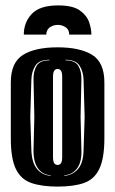

<svg xmlns="http://www.w3.org/2000/svg" viewBox="-20 -678 426 710"><path d="M195 -658Q249 -658 275 -639.5Q301 -621 309.5 -596Q318 -571 318 -550H236Q236 -568 223 -577Q210 -586 194 -586Q178 -586 165 -577.5Q152 -569 151 -550H68Q68 -595 97.5 -626.5Q127 -658 195 -658ZM193 12Q134 12 95.5 -1.5Q57 -15 38.5 -53.5Q20 -92 20 -166V-373Q20 -447 65 -475Q110 -503 193 -503Q276 -503 321 -475Q366 -447 366 -373V-167Q366 -93 347.5 -54Q329 -15 291 -1.5Q253 12 193 12ZM167 -28V-30Q137 -32 120 -56Q103 -80 104 -125L107 -245L104 -383Q103 -413 115 -434Q127 -455 163 -455V-457Q125 -457 111 -435.5Q97 -414 96 -383L92 -245L96 -122Q98 -75 117.5 -52.5Q137 -30 167 -28ZM218 -28Q248 -30 268 -52.5Q288 -75 289 -122L293 -245L289 -383Q288 -414 274 -435.5Q260 -457 222 -457V-455Q258 -455 270 -434Q282 -413 281 -383L278 -245L281 -125Q283 -80 265.5 -56Q248 -32 218 -30ZM193 -68Q201 -68 205.5 -74.5Q210 -81 210 -98V-393Q210 -410 205.5 -416.5Q201 -423 193 -423Q185 -423 180.5 -416.5Q176 -410 176 -393V-98Q176 -81 180.5 -74.5Q185 -68 193 -68Z"/></svg>

Font: Alumni Sans Inline One
Style: Regular
Weight: 400
Designer: Robert E. Leuschke
Foundry: Robert E. Leuschke
Version: Version 1.100; ttfautohint (v1.8.3)